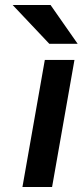

<svg xmlns="http://www.w3.org/2000/svg" viewBox="-20 -752 332 772"><path d="M70.2 0 160.2 -511H279.4L189.4 0ZM178.2 -576 30.8 -732H183.2L292.2 -576Z"/></svg>

Font: Overpass
Style: Italic
Weight: 400
Italic angle: -10°
Designer: Delve Withrington, Dave Bailey, Thomas Jockin
Foundry: Delve Fonts LLC
Version: Version 4.000